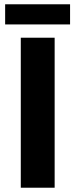

<svg xmlns="http://www.w3.org/2000/svg" viewBox="-20 -876 352 896"><path d="M77 -700H235V0H77ZM4 -856H307V-762H4Z"/></svg>

Font: Argentum Sans SemiBold
Style: Regular
Weight: 600
Designer: Julieta Ulanovsky (Modified by Cristiano Sobral)
Foundry: Julieta Ulanovsky
Version: Version 5.001;November 22, 2018;FontCreator 11.5.0.2425 64-b